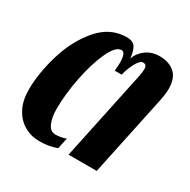

<svg xmlns="http://www.w3.org/2000/svg" viewBox="-138 -709 840 851"><g transform="rotate(30 282.5 -283.5)"><path d="M14.6 -161.6Q14.6 -247.1 44.4 -345.2Q74.2 -443.4 133.3 -511.7Q192.4 -580.1 275.9 -580.1Q308.6 -580.1 320.6 -559.8Q332.5 -539.6 335 -505.9Q346.2 -537.6 375 -558.8Q403.8 -580.1 444.3 -580.1Q491.7 -580.1 521 -554.7Q550.3 -529.3 550.3 -473.1Q550.3 -449.2 543.5 -416L455.6 0H311.5L407.2 -453.1Q413.1 -480.5 413.1 -495.1Q413.1 -507.8 408.4 -513.4Q403.8 -519 393.6 -519Q382.8 -519 371.3 -503.2Q359.9 -487.3 350.8 -464.8Q341.8 -442.4 337.9 -424.8H302.7Q305.2 -450.7 305.2 -466.3Q305.2 -519 283.7 -519Q254.4 -519 226.8 -459.7Q199.2 -400.4 181.6 -313Q164.1 -225.6 164.1 -149.4Q164.1 -105.5 177 -76.7Q189.9 -47.9 216.3 -47.9Q230.5 -47.9 245.4 -50.8Q260.3 -53.7 269.5 -58.1L257.3 -2Q218.8 13.2 169.4 13.2Q126 13.2 90.8 -7.3Q55.7 -27.8 35.2 -67.1Q14.6 -106.4 14.6 -161.6Z"/></g></svg>

Font: Pattaya
Style: Regular
Weight: 400
Designer: Pablo Impallari / Thai characters Designed by Thanarat Vachiruckul and Suppakit Chalermlarp
Foundry: Pablo Impallari
Version: Version 2.000